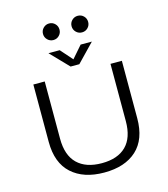

<svg xmlns="http://www.w3.org/2000/svg" viewBox="-151 -1194 1152 1320"><g transform="rotate(-15 425.0 -534.0)"><path d="M365 -976.8Q348 -959.5 323.5 -959.5Q299 -959.5 281.8 -976.8Q264.5 -994 264.5 -1018.5Q264.5 -1043 281.8 -1060.2Q299 -1077.5 323.5 -1077.5Q348 -1077.5 365 -1060.2Q382 -1043 382 -1018.5Q382 -994 365 -976.8ZM527 -959.5Q502.5 -959.5 485.2 -976.8Q468 -994 468 -1018.5Q468 -1043 485.2 -1060.2Q502.5 -1077.5 527 -1077.5Q552 -1077.5 569 -1060.2Q586 -1043 586 -1018.5Q586 -994 569 -976.8Q552 -959.5 527 -959.5ZM575.5 -881 452 -753H390L266.5 -881H346.5L421.5 -796L495.5 -881ZM426.5 11Q279.5 11 195 -65.5Q110.5 -142 110.5 -291.5V-700H191.5V-292.5Q191.5 -174.5 252.5 -115Q313.5 -55.5 426.5 -55.5Q539.5 -55.5 599.5 -115Q659.5 -174.5 659.5 -292.5V-700H740.5V-291.5Q740.5 -141.5 657.2 -65.2Q574 11 426.5 11Z"/></g></svg>

Font: League Mono Wide Light
Style: Regular
Weight: 300
Width: 8
Designer: Tyler Finck
Foundry: The League of Moveable Type / Tyler Finck
Version: Version 2.210